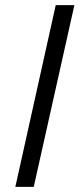

<svg xmlns="http://www.w3.org/2000/svg" viewBox="-20 -731 311 751"><path d="M40 0 198 -711H271L112 0Z"/></svg>

Font: EauTestInfant Medium
Style: Italic
Weight: 500
Italic angle: -12°
Designer: Christian Thalmann (Catharsis Fonts)
Version: Version 0.001;PS 000.001;hotconv 1.0.88;makeotf.lib2.5.64775